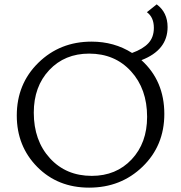

<svg xmlns="http://www.w3.org/2000/svg" viewBox="-20 -855 830 881"><path d="M629 -579Q734 -484 734 -332Q734 -187 634.5 -90.5Q535 6 389 6Q245 6 151 -89Q57 -184 57 -325Q57 -470 156 -567Q255 -664 400 -664Q504 -664 586 -612Q636 -630 661 -657Q686 -684 686 -727Q686 -776 654 -799L699 -835Q749 -798 749 -731Q749 -625 629 -579ZM401 -48Q513 -48 584 -123.5Q655 -199 655 -319Q655 -447 581 -528Q507 -609 389 -609Q277 -609 206 -533.5Q135 -458 135 -338Q135 -210 209 -129Q283 -48 401 -48Z"/></svg>

Font: EauTestSC
Style: Regular
Weight: 400
Designer: Christian Thalmann (Catharsis Fonts)
Version: Version 0.001;PS 000.001;hotconv 1.0.88;makeotf.lib2.5.64775